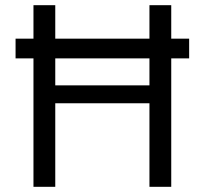

<svg xmlns="http://www.w3.org/2000/svg" viewBox="-20 -720 789 740"><path d="M40 -495V-571H709V-495ZM556 0V-700H640V0ZM109 0V-700H193V0ZM177 -322V-391H577V-322Z"/></svg>

Font: DM Sans 24pt
Style: Regular
Weight: 400
Designer: Colophon Foundry, Jonny Pinhorn
Foundry: Colophon Foundry
Version: Version 4.004;gftools[0.9.30]